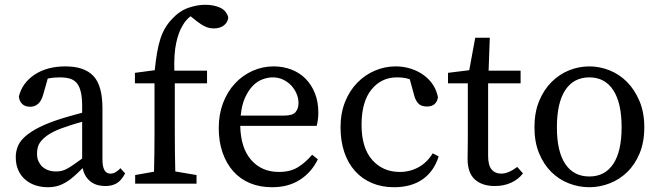

<svg xmlns="http://www.w3.org/2000/svg" viewBox="-20 -769 2762 804"><path d="M324 -259Q298 -252 273.5 -244Q249 -236 233 -230Q200 -217 180.5 -203.5Q161 -190 151 -177Q141 -164 138 -151Q135 -138 135 -127Q135 -107 140.5 -95Q146 -83 154 -74Q177 -51 215 -51Q227 -51 238 -53.5Q249 -56 261 -62.5Q273 -69 288 -79.5Q303 -90 324 -105ZM504 -43Q487 -11 467 -0.5Q447 10 423 10Q381 10 357 -10.5Q333 -31 326 -65Q306 -45 289 -30Q272 -15 255 -5Q238 5 220 10Q202 15 180 15Q153 15 128.5 7Q104 -1 85.5 -17Q67 -33 56.5 -56.5Q46 -80 46 -111Q46 -132 53 -152Q60 -172 78 -190.5Q96 -209 128.5 -227.5Q161 -246 212 -264Q235 -272 264.5 -280.5Q294 -289 324 -297V-324Q324 -360 318.5 -383.5Q313 -407 302 -420.5Q291 -434 273.5 -439.5Q256 -445 231 -445Q220 -445 207.5 -444Q195 -443 180 -440L160 -370Q146 -322 106 -322Q85 -322 73 -333.5Q61 -345 59 -365Q73 -422 125 -456.5Q177 -491 254 -491Q333 -491 371 -451Q409 -411 409 -315V-101Q409 -42 442 -42Q454 -42 463 -47.5Q472 -53 479 -59L484 -65Z M628 -475Q632 -515 637.5 -547Q643 -579 651 -604.5Q659 -630 671 -650.5Q683 -671 699 -688Q731 -723 768 -736Q805 -749 839 -749Q875 -749 901.5 -737Q928 -725 936 -696Q934 -676 918 -663Q902 -650 875 -650Q856 -650 839 -658Q822 -666 803 -681L778 -701Q758 -686 744 -661Q728 -635 718 -590Q708 -545 710 -473H847V-420H712V-210Q712 -170 712.5 -130.5Q713 -91 714 -51L803 -36V0H546V-36L625 -50Q626 -90 626.5 -130Q627 -170 627 -210V-420H545V-464Z M1170 -285Q1206 -285 1218 -300Q1230 -315 1230 -337Q1230 -358 1221.5 -377.5Q1213 -397 1198.5 -412Q1184 -427 1164.5 -436Q1145 -445 1122 -445Q1101 -445 1078.5 -436.5Q1056 -428 1037.5 -408.5Q1019 -389 1005.5 -358.5Q992 -328 988 -285ZM986 -242Q988 -149 1032 -99Q1076 -49 1148 -49Q1196 -49 1228 -69Q1260 -89 1287 -121L1311 -102Q1285 -48 1236.5 -16.5Q1188 15 1119 15Q1068 15 1027 -2Q986 -19 957 -51.5Q928 -84 912 -130Q896 -176 896 -233Q896 -290 914 -337.5Q932 -385 963.5 -419Q995 -453 1037 -472Q1079 -491 1126 -491Q1165 -491 1199.5 -478Q1234 -465 1259 -440Q1284 -415 1298.5 -379Q1313 -343 1313 -298Q1313 -281 1311 -267Q1309 -253 1306 -242Z M1817 -114Q1797 -51 1749.5 -18Q1702 15 1630 15Q1579 15 1537.5 -2.5Q1496 -20 1466.5 -53Q1437 -86 1421.5 -132.5Q1406 -179 1406 -236Q1406 -295 1425 -342.5Q1444 -390 1476.5 -423Q1509 -456 1550.5 -473.5Q1592 -491 1637 -491Q1671 -491 1701.5 -481Q1732 -471 1755.5 -453.5Q1779 -436 1794 -412.5Q1809 -389 1814 -361Q1807 -323 1768 -323Q1743 -323 1731 -336.5Q1719 -350 1714 -371L1696 -437Q1682 -442 1668 -443.5Q1654 -445 1642 -445Q1577 -445 1535.5 -394Q1494 -343 1494 -246Q1494 -150 1538.5 -99.5Q1583 -49 1654 -49Q1697 -49 1733 -69Q1769 -89 1792 -127Z M2170 -43Q2151 -18 2120.5 -4Q2090 10 2052 10Q1999 10 1968.5 -17.5Q1938 -45 1938 -104Q1938 -123 1938.5 -141.5Q1939 -160 1939 -189V-420H1856V-464L1945 -475L1970 -611H2031L2026 -473H2160V-420H2024V-116Q2024 -77 2038.5 -59.5Q2053 -42 2079 -42Q2109 -42 2146 -70Z M2448 -445Q2382 -445 2347 -391.5Q2312 -338 2312 -236Q2312 -135 2347 -82.5Q2382 -30 2448 -30Q2513 -30 2548 -82.5Q2583 -135 2583 -236Q2583 -338 2548 -391.5Q2513 -445 2448 -445ZM2448 -491Q2491 -491 2532.5 -474.5Q2574 -458 2606 -425.5Q2638 -393 2658 -345.5Q2678 -298 2678 -236Q2678 -174 2658.5 -127Q2639 -80 2606.5 -48.5Q2574 -17 2532.5 -1Q2491 15 2448 15Q2404 15 2362.5 -1Q2321 -17 2289 -48.5Q2257 -80 2237.5 -127Q2218 -174 2218 -236Q2218 -298 2237.5 -345.5Q2257 -393 2289.5 -425.5Q2322 -458 2363 -474.5Q2404 -491 2448 -491Z"/></svg>

Font: SourceSerifPro
Style: Book
Weight: 400
Designer: Frank Grießhammer
Foundry: Adobe Systems Incorporated
Version: Version 1.014;PS Version 1.0;hotconv 1.0.73;makeotf.lib2.5.5